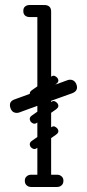

<svg xmlns="http://www.w3.org/2000/svg" viewBox="-20 -746 347 766"><path d="M156 0Q129 0 129 -26V-700Q129 -726 156 -726Q184 -726 184 -700V-26Q184 0 156 0ZM183 -702Q181 -689 174 -685Q170 -678 149 -678H98Q86 -678 79 -685Q73 -691 73 -702Q73 -714 79 -719Q86 -726 98 -726H149Q160 -726 166 -724.5Q172 -723 173 -721Q177 -717 180 -712Q183 -707 183 -702ZM79 -25Q79 -36 86 -42Q93 -49 105 -49H154Q166 -49 173 -43Q180 -36 180 -25Q180 -13 173 -6Q166 0 154 0H105Q93 0 86 -7Q79 -13 79 -25ZM233 -25Q233 -13 226 -7Q219 0 207 0H158Q147 0 139 -6Q132 -13 132 -25Q132 -36 139 -43Q147 -49 158 -49H207Q219 -49 226 -42Q233 -36 233 -25ZM127 -357Q120 -352 113.5 -354Q107 -356 102 -362Q98 -369 99 -375Q100 -381 107 -386L184 -440Q192 -446 198.5 -443Q205 -440 209 -435Q214 -428 212.5 -422Q211 -416 204 -411ZM127 -155Q120 -150 113.5 -152Q107 -154 102 -160Q98 -167 99 -173Q100 -179 107 -184L184 -238Q192 -244 198.5 -241Q205 -238 209 -233Q214 -226 212.5 -220Q211 -214 204 -209ZM127 -256Q120 -251 113.5 -253Q107 -255 102 -261Q98 -268 99 -274Q100 -280 107 -285L184 -339Q192 -345 198.5 -342Q205 -339 209 -334Q214 -327 212.5 -321Q211 -315 204 -310ZM285 -409Q294 -384 268 -374Q217 -356 188.5 -345.5Q160 -335 147 -330.5Q134 -326 128 -323.5Q122 -321 116.5 -319Q111 -317 98 -312.5Q85 -308 56 -297Q46 -294 36.5 -297.5Q27 -301 22 -314Q13 -340 37 -349L249 -426Q260 -430 270 -426Q280 -422 285 -409Z"/></svg>

Font: Agu Display
Style: Regular
Weight: 400
Designer: Oluwaseun Badejo
Version: Version 1.103